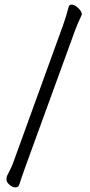

<svg xmlns="http://www.w3.org/2000/svg" viewBox="-20 -771 390 833"><path d="M253 -660Q268 -702 277 -738Q280 -751 289.5 -751Q299 -751 310 -744Q335 -725 335 -709Q335 -706 327.5 -691Q320 -676 306 -640L90 -47Q73 0 64 29Q60 42 47 42Q34 42 21 30.5Q8 19 8 8Q8 -3 11 -9Q29 -42 39 -70Z"/></svg>

Font: LXGW WenKai
Style: Regular
Weight: 400
Designer: LXGW / Fontworks Inc.
Foundry: LXGW / Fontworks Inc.
Version: Version 1.520; June 14, 2025